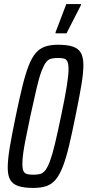

<svg xmlns="http://www.w3.org/2000/svg" viewBox="-20 -916 430 944"><path d="M144 8Q99 8 71 -1Q43 -10 30.5 -31.5Q18 -53 18 -91Q18 -133 28.5 -194.5Q39 -256 57 -343Q75 -430 90 -491Q105 -552 120.5 -592Q136 -632 155 -654.5Q174 -677 200.5 -686.5Q227 -696 265 -696Q310 -696 337.5 -687Q365 -678 377.5 -656.5Q390 -635 390 -596Q390 -556 379.5 -494Q369 -432 351 -345Q334 -260 319.5 -199.5Q305 -139 289.5 -98.5Q274 -58 255 -34.5Q236 -11 209 -1.5Q182 8 144 8ZM144 -57Q163 -57 177 -60.5Q191 -64 202.5 -78.5Q214 -93 225.5 -123.5Q237 -154 250 -208Q263 -262 280 -344Q300 -439 308.5 -493.5Q317 -548 317 -575Q317 -601 311.5 -613Q306 -625 294.5 -628Q283 -631 266 -631Q246 -631 231.5 -627.5Q217 -624 206 -609.5Q195 -595 183.5 -564.5Q172 -534 159.5 -480Q147 -426 129 -344Q116 -281 107 -236.5Q98 -192 94 -161.5Q90 -131 90 -112Q90 -86 95.5 -74.5Q101 -63 113.5 -60Q126 -57 144 -57ZM253 -752V-757L306 -896H378V-891L307 -752Z"/></svg>

Font: Saira UltraCondensed Medium
Style: Italic
Weight: 500
Width: 1
Italic angle: -12°
Designer: Hector Gatti with collaboration of the Omnibus-Type team
Foundry: Omnibus-Type
Version: Version 1.101